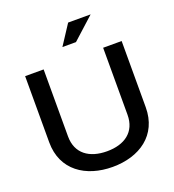

<svg xmlns="http://www.w3.org/2000/svg" viewBox="-156 -1001 1025 1131"><g transform="rotate(-20 356.5 -435.5)"><path d="M54 -670V-255C54 -80 189 9 357 9C525 9 659 -80 659 -255V-670H543V-250C543 -142 467 -89 357 -89C247 -89 170 -142 170 -250V-670ZM319 -756H404L541 -880H400Z"/></g></svg>

Font: LT Wave Medium
Style: Regular
Weight: 500
Designer: Daniel Lyons
Version: Version 2.5 (Glyphs App)